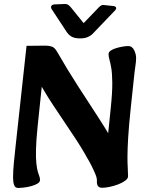

<svg xmlns="http://www.w3.org/2000/svg" viewBox="-20 -923 707 955"><path d="M71 12Q55 12 50 -3Q45 -18 45 -39Q45 -74 49 -113.5Q53 -153 57 -191L112 -695L207 -696Q223 -696 237.5 -691.5Q252 -687 265 -664Q313 -580 366.5 -497Q420 -414 469 -339Q518 -264 551 -202L509 -172L531 -387Q539 -464 538.5 -511Q538 -558 533.5 -584.5Q529 -611 524.5 -626Q520 -641 520 -654Q520 -664 531 -671.5Q542 -679 559 -684Q576 -689 592 -691.5Q608 -694 618 -694Q637 -694 647 -674Q657 -654 657 -634Q657 -617 653.5 -595Q650 -573 645 -524L631 -392Q621 -298 617.5 -238.5Q614 -179 614 -144Q614 -109 615.5 -87Q617 -65 617 -46Q617 -35 603 -24.5Q589 -14 568 -6Q547 2 525.5 6.5Q504 11 488 11Q473 11 467 2Q461 -7 462 -23Q463 -36 454.5 -56.5Q446 -77 435 -99Q424 -121 414 -137Q382 -195 336.5 -262Q291 -329 243 -402Q195 -475 155 -550L194 -552L167 -293Q160 -224 159 -179.5Q158 -135 161 -109Q164 -83 168 -69Q172 -55 175.5 -46.5Q179 -38 179 -28Q179 -17 166 -9.5Q153 -2 134.5 3Q116 8 98 10Q80 12 71 12ZM553 -872Q560 -880 557 -886Q554 -892 544 -893L497 -898Q489 -899 483.5 -896Q478 -893 473 -888L396 -808L332 -887Q328 -892 320.5 -898Q313 -904 298 -903L250 -901Q239 -900 235.5 -893.5Q232 -887 236 -879L311 -765Q324 -746 339.5 -739Q355 -732 378 -732Q401 -732 416 -738.5Q431 -745 440 -754Z"/></svg>

Font: Alkatra SemiBold
Style: Regular
Weight: 600
Designer: Suman Bhandary
Version: Version 1.100;gftools[0.9.22]